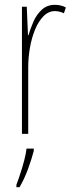

<svg xmlns="http://www.w3.org/2000/svg" viewBox="-20 -555 302 796"><path d="M208 -535Q218 -535 230.5 -532.5Q243 -530 253 -524L245 -500Q239 -503 229 -506Q219 -509 208 -509Q181 -509 160 -487.5Q139 -466 125 -431.5Q111 -397 104 -356.5Q97 -316 97 -277V0H71V-527H91L96 -409H98Q106 -436 118.5 -465Q131 -494 153 -514.5Q175 -535 208 -535ZM120 71Q111 105 96 146Q81 187 61 221H48V211Q55 193 64 165.5Q73 138 80.5 109.5Q88 81 90 61H120Z"/></svg>

Font: Noto Sans Thai ExtCond Thin
Style: Regular
Weight: 100
Width: 2
Designer: Monotype Design Team
Foundry: Monotype Imaging Inc.
Version: Version 2.002; ttfautohint (v1.8.4.7-5d5b)